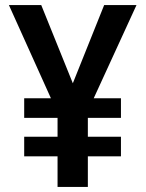

<svg xmlns="http://www.w3.org/2000/svg" viewBox="-20 -734 572 754"><path d="M266 -407 142 -714H15L180 -348H75V-271H206V-197H75V-120H206V0H325V-120H455V-197H325V-271H455V-348H348L516 -714H389Z"/></svg>

Font: Noto Sans Myanmar UI SemiCondensed SemiBold
Style: Regular
Weight: 600
Width: 4
Designer: Monotype Design Team
Foundry: Monotype Imaging Inc.
Version: Version 2.103